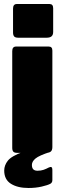

<svg xmlns="http://www.w3.org/2000/svg" viewBox="-20 -762 322 957"><path d="M241 -29Q241 -13 233 -6.5Q225 0 208 0H67Q52 0 46.5 -6Q41 -12 41 -25V-507Q41 -530 60 -530H223Q241 -530 241 -510ZM245 -721V-603Q245 -588 237 -581Q229 -574 212 -574H71Q56 -574 50.5 -580.5Q45 -587 45 -600V-719Q45 -742 64 -742H227Q245 -742 245 -721ZM1 88Q1 62 19 39Q37 16 95 -5H231Q175 13 157 28Q139 43 139 60Q139 75 146 82Q153 89 167 89Q184 89 197 84.5Q210 80 223 73Q241 64 241 84V136Q241 148 231 154Q218 161 188 168Q158 175 122 175Q68 175 34.5 154Q1 133 1 88Z"/></svg>

Font: Libre Franklin Black
Style: Regular
Weight: 900
Designer: Pablo Impallari, Rodrigo Fuenzalida, Nhung Nguyen
Foundry: Impallari Type
Version: Version 3.000